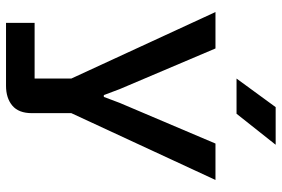

<svg xmlns="http://www.w3.org/2000/svg" viewBox="-169 -600 936 638"><g transform="rotate(90 299.0 -281.0)"><path d="M56 167V72H241V-50L20 -529H141L276 -211L296 -158H302L322 -211L457 -529H578L356 -50V81Q356 125 331 146Q306 167 265 167ZM241 -599 336 -729H461L358 -599Z"/></g></svg>

Font: Hubot Sans Medium
Style: Regular
Weight: 500
Designer: Deni Anggara
Foundry: GitHub, Inc., Subsidiary of Microsoft Corporation
Version: Version 2.000